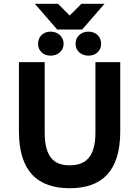

<svg xmlns="http://www.w3.org/2000/svg" viewBox="-20 -982 735 1014"><path d="M615 -288V-654H484V-282C484 -148 428 -109 348 -109C269 -109 216 -148 216 -282V-654H80V-288C80 -75 181 12 348 12C516 12 615 -75 615 -288ZM247 -815C208 -815 181 -788 181 -751C181 -714 208 -688 247 -688C286 -688 316 -714 316 -751C316 -788 286 -815 247 -815ZM447 -815C408 -815 379 -788 379 -751C379 -714 408 -688 447 -688C487 -688 514 -714 514 -751C514 -788 487 -815 447 -815ZM286 -962H164L282 -826H414L532 -962H410L348 -900Z"/></svg>

Font: Falling Sky
Style: SeBd
Weight: 600
Designer: Paul D. Hunt
Foundry: Adobe Systems Incorporated
Version: Version 1.02